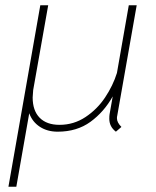

<svg xmlns="http://www.w3.org/2000/svg" viewBox="-20 -490 591 729"><path d="M424 -41Q424 -25 441 -8L420 10Q395 -9 395 -39Q395 -50 396 -56L408 -124Q375 -65 323.5 -27.5Q272 10 199 10Q160 10 131.5 -8.5Q103 -27 91 -60L42 219H12L133 -470H163L106 -148Q104 -128 104 -120Q104 -70 130.5 -43Q157 -16 206 -16Q260 -16 304.5 -45.5Q349 -75 379 -120Q409 -165 424 -213L469 -470H499L425 -50Q424 -47 424 -41Z"/></svg>

Font: KoHo ExtraLight
Style: Italic
Weight: 275
Italic angle: -10°
Version: Version 1.000; ttfautohint (v1.6)